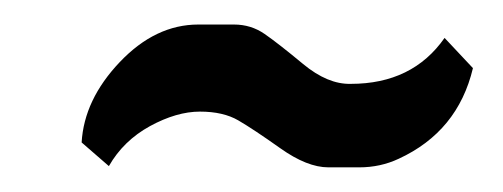

<svg xmlns="http://www.w3.org/2000/svg" viewBox="-20 -658 406 155"><path d="M263.2 -590.3Q313 -590.3 338.9 -627.4L361.8 -603Q349.6 -551.8 301.8 -529.8Q287.1 -522.9 270 -522.9H245.1Q228 -522.9 206.3 -538.3Q184.6 -553.7 172.4 -560.8Q160.2 -567.9 141.4 -567.9Q122.6 -567.9 101.1 -556.2Q79.6 -544.4 67.9 -523.9L45.9 -543Q47.9 -577.6 76.7 -607.9Q105.5 -638.2 140.1 -638.2H168.9Q182.6 -638.2 193.6 -630.6Q204.6 -623 224.6 -606.4Q244.6 -589.8 263.2 -590.3Z"/></svg>

Font: Uroob
Style: Regular
Weight: 400
Designer: Hussain K H
Foundry: Swanthanthra Malayalam Computing(http://smc.org.in)
Version: Version 2.0.0+20200101